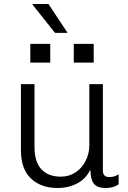

<svg xmlns="http://www.w3.org/2000/svg" viewBox="-20 -933 640 963"><path d="M269 10Q186 10 135.5 -37.5Q85 -85 85 -180V-511H153V-196Q153 -121 187.5 -84Q222 -47 285 -47Q327 -47 359 -68.5Q391 -90 409.5 -126Q428 -162 428 -205V-511H496V-77Q496 -61 504 -53Q512 -45 527 -45Q538 -45 550 -47.5Q562 -50 575 -59V-9Q562 1 545.5 5.5Q529 10 511 10Q479 10 462.5 -1Q446 -12 440 -33Q434 -54 433 -82Q418 -50 393 -30Q368 -10 336 0Q304 10 269 10ZM319 -768H256L143 -910V-913H223ZM450 -619H350V-713H450ZM232 -619H132V-713H232Z"/></svg>

Font: Chivo Mono Medium ExtraLight
Style: Regular
Weight: 250
Monospace: yes
Version: Version 1.008